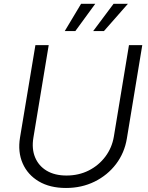

<svg xmlns="http://www.w3.org/2000/svg" viewBox="-20 -961 768 993"><path d="M321.3 11.2Q238.3 11.2 180.7 -22.9Q123 -57.1 97.2 -116.2Q71.3 -175.3 83.5 -249.5L163.1 -727.5H231.9L152.8 -249.5Q143.1 -191.9 161.4 -147.5Q179.7 -103 221.4 -78.1Q263.2 -53.2 323.7 -53.2Q387.2 -53.2 439 -79.3Q490.7 -105.5 524.9 -151.1Q559.1 -196.8 568.8 -254.4L647 -727.5H715.8L636.2 -245.1Q624 -170.4 580.1 -112.5Q536.1 -54.7 469.2 -21.7Q402.3 11.2 321.3 11.2ZM369.6 -800.3H314.9L399.4 -941.4H472.7ZM517.6 -800.3H461.9L567.4 -941.4H641.6Z"/></svg>

Font: Inter 17pt Light
Style: Italic
Weight: 300
Italic angle: -9.3988°
Version: Version 4.001;git-66647c0bb